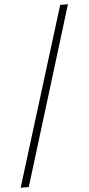

<svg xmlns="http://www.w3.org/2000/svg" viewBox="-62 -802 466 1010"><g transform="rotate(-5 171.0 -297.0)"><path d="M5 173H48L337 -767H296Z"/></g></svg>

Font: Noto Serif CJK KR Light
Style: Regular
Weight: 300
Designer: Ryoko NISHIZUKA 西塚涼子 (kana & ideographs); Frank Grießhammer (Latin, Greek & Cyrillic); Wenlong ZHANG 张文龙 (bopomofo); San
Foundry: Adobe
Version: Version 2.001;hotconv 1.1.0;makeotfexe 2.6.0